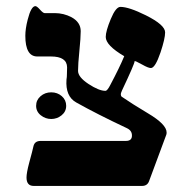

<svg xmlns="http://www.w3.org/2000/svg" viewBox="-20 -613 593 633"><path d="M448.2 0H91.3Q67.4 0 67.4 -27.8Q67.4 -43 76.2 -76.2Q87.4 -117.2 90.3 -130.9Q94.2 -148.4 114.3 -148.4H395Q415.5 -148.4 415 -166.5Q415 -182.6 398.4 -190.4Q298.8 -237.3 231 -275.4Q195.3 -295.4 199.2 -350.6Q200.7 -358.4 200.7 -370.6Q201.2 -380.9 201.2 -391.1Q200.7 -426.8 147.9 -426.8H146H123H103Q63.5 -426.8 63.5 -495.1Q63.5 -518.1 71.3 -548.3Q82.5 -592.8 96.7 -592.8Q101.6 -592.8 111.8 -581.3Q122.1 -569.8 127 -569.8H160.2Q189.9 -569.8 215.8 -556.2Q246.1 -539.6 246.1 -510.3Q246.1 -488.8 241.7 -445.1Q237.3 -401.4 237.3 -379.4Q237.3 -358.9 271.7 -336.2Q306.2 -313.5 327.6 -313.5Q334 -313.5 344.2 -334Q374.5 -391.1 389.6 -427.7Q328.6 -463.4 328.6 -491.2Q328.6 -510.3 345.2 -550.3Q361.8 -590.3 377 -590.3Q404.8 -590.3 460.9 -562.5Q524.4 -530.8 524.4 -506.3Q524.4 -485.8 509.3 -440.4Q491.7 -388.7 477.5 -388.7Q468.8 -388.7 449.2 -399.9Q423.8 -414.1 423.8 -411.1Q423.8 -402.8 382.3 -314.9Q377.9 -305.7 378.4 -300.8Q378.9 -296.4 380.9 -294.4Q416.5 -270 467.3 -239.7Q529.3 -203.1 529.3 -176.3Q529.3 -171.4 528.3 -168.9L471.2 -15.1Q465.3 0 448.2 0ZM113.8 -295.9Q128.4 -308.6 148.9 -308.6Q169.4 -308.6 183.8 -295.9Q198.2 -283.2 198.2 -264.2Q198.2 -245.1 183.1 -232.9Q168 -220.7 148.9 -220.7Q129.9 -220.7 114.5 -232.9Q99.1 -245.1 99.1 -264.2Q99.1 -283.2 113.8 -295.9Z"/></svg>

Font: Accordance
Style: Bold-Italic
Weight: 700
Italic angle: -11°
Version: Version 1.2 (build January 31, 2020) Miklal Software Solutio